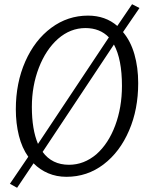

<svg xmlns="http://www.w3.org/2000/svg" viewBox="-20 -830 713 910"><path d="M139 -56 61 60 27 41 114 -87Q84 -129 69.5 -187.2Q55 -245.5 55 -312Q55 -437 100 -539Q145 -640.5 223 -698.2Q301 -756 397 -756Q479.5 -756 536 -707L606 -810L641 -792L563 -678Q599 -635.5 617 -573Q635 -510.5 635 -436Q635 -311.5 592 -212Q548.5 -110 471 -51Q393.5 8 295 8Q248 8 208.5 -8.8Q169 -25.5 139 -56ZM307 -49Q378 -49 437 -99Q494 -149.5 526 -235.2Q558 -321 558 -423Q558 -549 520 -619L182 -110Q226.5 -49 307 -49ZM160 -148 496 -653Q453.5 -697 385 -697Q313.5 -697 255 -646Q197.5 -595 164.2 -509Q131 -423 131 -323Q131 -216.5 160 -148Z"/></svg>

Font: Merriweather Sans Variable Regular
Style: Italic
Weight: 300
Italic angle: -8°
Designer: Eben Sorkin
Foundry: Eben Sorkin
Version: Version 2.001